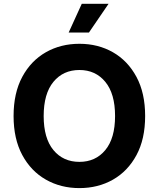

<svg xmlns="http://www.w3.org/2000/svg" viewBox="-20 -964 822 994"><path d="M391.1 9.8Q294.4 9.8 217.3 -34.2Q140.1 -78.1 95.2 -161.6Q50.3 -245.1 50.3 -363.3Q50.3 -482.4 95.2 -565.9Q140.1 -649.4 217.3 -693.4Q294.4 -737.3 391.1 -737.3Q487.8 -737.3 564.7 -693.4Q641.6 -649.4 686.5 -565.9Q731.4 -482.4 731.4 -363.3Q731.4 -244.1 686.5 -160.9Q641.6 -77.6 564.7 -33.9Q487.8 9.8 391.1 9.8ZM206.1 -363.3Q206.1 -248 256.6 -187Q307.1 -126 391.1 -126Q474.6 -126 525.1 -187Q575.7 -248 575.7 -363.3Q575.7 -479 525.1 -540.3Q474.6 -601.6 391.1 -601.6Q307.1 -601.6 256.6 -540.3Q206.1 -479 206.1 -363.3ZM335.4 -795.4 403.3 -944.3H542L440.4 -795.4Z"/></svg>

Font: Konkhmer Sleokchher
Style: Regular
Weight: 400
Designer: Suon May Sophanith
Version: Version 1.000; ttfautohint (v1.8.4.7-5d5b);gftools[0.9.23]